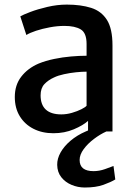

<svg xmlns="http://www.w3.org/2000/svg" viewBox="-20 -586 599 856"><path d="M218 8Q168 8 129.2 -11.8Q90.5 -31.5 68.2 -67.8Q46 -104 46 -153.5Q46 -207 74.8 -244.2Q103.5 -281.5 152 -302.5Q184 -315.5 221.5 -323.2Q259 -331 296.5 -334.2Q334 -337.5 366 -337.5L390 -307L366 -266.5Q346.5 -266.5 319.2 -263.8Q292 -261 265.5 -255.2Q239 -249.5 220.5 -240.5Q195 -229 178 -211Q161 -193 161 -161Q161 -119 184.2 -97.5Q207.5 -76 253.5 -76Q277 -76 301 -83Q325 -90 342.8 -99Q360.5 -108 366 -114.5L389 -90L372.5 -47Q350.5 -27 309 -9.5Q267.5 8 218 8ZM481.5 0H372.5V-83H366V-390Q366 -439 340.2 -454.8Q314.5 -470.5 267 -470.5Q235.5 -470.5 202 -464.2Q168.5 -458 140.5 -448.8Q112.5 -439.5 97.5 -430L70.5 -513Q82 -520 114.8 -532.5Q147.5 -545 191.2 -555.2Q235 -565.5 278 -565.5Q340.5 -565.5 386.2 -551Q432 -536.5 456.8 -497.2Q481.5 -458 481.5 -383.5ZM358 250Q327 250 299 238.2Q271 226.5 253.2 204Q235.5 181.5 235 149Q234.5 121.5 250.2 93.5Q266 65.5 295 41Q324 16.5 362.5 0L396.5 -14.5L454.5 0Q426.5 12.5 398.8 33.5Q371 54.5 353 79Q335 103.5 335 127Q335 152.5 350.8 164.8Q366.5 177 397 177Q422.5 177 448 168Q473.5 159 486 154L494 214Q474.5 226 441 238Q407.5 250 358 250Z"/></svg>

Font: Tracken
Style: Regular
Weight: 400
Designer: Eben Sorkin
Foundry: Eben Sorkin
Version: Version 2.001